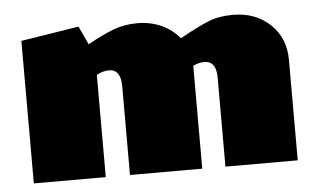

<svg xmlns="http://www.w3.org/2000/svg" viewBox="-39 -503 931 561"><g transform="rotate(-5 426.0 -222.5)"><path d="M813 -295V0H601V-261Q601 -310 566 -310Q551 -310 533 -302V-295V0H321V-261Q321 -310 286 -310Q269 -310 250 -300V0H39V-418L209 -445L234 -391Q279 -416 311 -428Q343 -440 381 -440Q419 -440 451 -425.5Q483 -411 504 -385Q558 -415 589 -427.5Q620 -440 661 -440Q727 -440 770 -399.5Q813 -359 813 -295Z"/></g></svg>

Font: Ysabeau Black
Style: Regular
Weight: 900
Designer: Christian Thalmann (Catharsis Fonts)
Version: Version 0.003